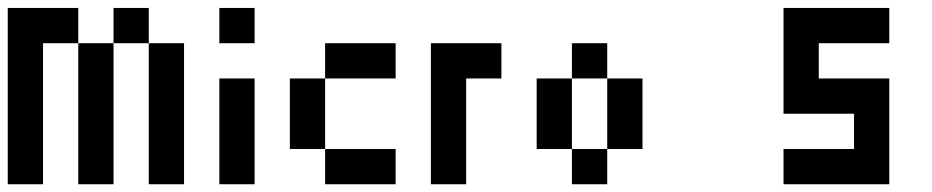

<svg xmlns="http://www.w3.org/2000/svg" viewBox="-20 -475 2404 495"><path d="M0 -90.9H90.9V0H0ZM0 -181.8H90.9V-90.9H0ZM0 -272.7H90.9V-181.8H0ZM0 -363.6H90.9V-272.7H0ZM181.8 -90.9H272.7V0H181.8ZM181.8 -181.8H272.7V-90.9H181.8ZM181.8 -272.7H272.7V-181.8H181.8ZM181.8 -363.6H272.7V-272.7H181.8ZM363.6 -90.9H454.5V0H363.6ZM363.6 -181.8H454.5V-90.9H363.6ZM363.6 -272.7H454.5V-181.8H363.6ZM363.6 -363.6H454.5V-272.7H363.6ZM272.7 -454.5H363.6V-363.6H272.7ZM90.9 -454.5H181.8V-363.6H90.9ZM0 -454.5H90.9V-363.6H0Z M545.5 -90.9H636.4V0H545.5ZM545.5 -181.8H636.4V-90.9H545.5ZM545.5 -272.7H636.4V-181.8H545.5ZM545.5 -454.5H636.4V-363.6H545.5Z M818.2 -363.6H909.1V-272.7H818.2ZM727.3 -272.7H818.2V-181.8H727.3ZM727.3 -181.8H818.2V-90.9H727.3ZM818.2 -90.9H909.1V0H818.2ZM909.1 -363.6H1000V-272.7H909.1ZM909.1 -90.9H1000V0H909.1Z M1090.9 -363.6H1181.8V-272.7H1090.9ZM1090.9 -272.7H1181.8V-181.8H1090.9ZM1090.9 -181.8H1181.8V-90.9H1090.9ZM1090.9 -90.9H1181.8V0H1090.9ZM1181.8 -363.6H1272.7V-272.7H1181.8Z M1363.6 -272.7H1454.5V-181.8H1363.6ZM1363.6 -181.8H1454.5V-90.9H1363.6ZM1454.5 -90.9H1545.5V0H1454.5ZM1545.5 -181.8H1636.4V-90.9H1545.5ZM1545.5 -272.7H1636.4V-181.8H1545.5ZM1454.5 -363.6H1545.5V-272.7H1454.5Z M2181.8 -454.5H2272.7V-363.6H2181.8ZM2090.9 -454.5H2181.8V-363.6H2090.9ZM2000 -454.5H2090.9V-363.6H2000ZM2000 -363.6H2090.9V-272.7H2000ZM2000 -272.7H2090.9V-181.8H2000ZM2090.9 -272.7H2181.8V-181.8H2090.9ZM2181.8 -181.8H2272.7V-90.9H2181.8ZM2181.8 -272.7H2272.7V-181.8H2181.8ZM2181.8 -90.9H2272.7V0H2181.8ZM2090.9 -90.9H2181.8V0H2090.9ZM2000 -90.9H2090.9V0H2000Z"/></svg>

Font: Micro 5
Style: Regular
Weight: 400
Designer: Sarah Cadigan-Fried
Version: Version 1.000; ttfautohint (v1.8.4.7-5d5b)